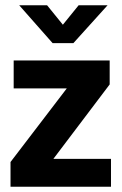

<svg xmlns="http://www.w3.org/2000/svg" viewBox="-20 -710 462 730"><path d="M397 -389 183 -106H402V0H20V-94L234 -374H32V-480H397ZM53 -690H159L219 -616L279 -690H389L259 -546H180Z"/></svg>

Font: Mukta Vaani ExtraBold
Style: Regular
Weight: 800
Designer: Noopur Datye, Girish Dalvi, Yashodeep Gholap, Pallavi Karambelkar
Foundry: Ek Type
Version: Version 2.538;PS 1.000;hotconv 16.6.51;makeotf.lib2.5.65220;